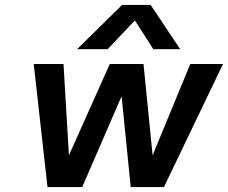

<svg xmlns="http://www.w3.org/2000/svg" viewBox="-20 -760 926 780"><path d="M476 -740H592L712 -560H603L528 -677L417 -560H293ZM117 -500H238L260 -129L426 -500H563L600 -129L753 -500H886L646 0H511L474 -369L314 0H173Z"/></svg>

Font: Overused Grotesk SemiBold
Style: Italic
Weight: 600
Italic angle: -10°
Version: Version 0.003